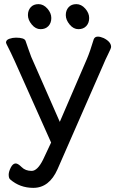

<svg xmlns="http://www.w3.org/2000/svg" viewBox="-20 -895 569 928"><path d="M141 13Q76 13 29 -28Q22 -34 22 -51Q22 -65 32 -85Q42 -105 56 -105Q67 -105 85 -87Q103 -69 133 -69Q161 -69 188 -123L227 -206L51 -600Q29 -648 19 -667Q9 -686 9 -689Q9 -702 25 -707.5Q41 -713 57 -713Q98 -713 103.5 -697.5Q109 -682 117 -658.5Q125 -635 131 -620L269 -306L400 -610Q415 -645 433 -705Q438 -718 453 -718Q465 -718 481 -711Q517 -693 517 -668Q517 -662 502.5 -633Q488 -604 480 -584L258 -77Q218 13 141 13ZM214 -769Q200 -754 176 -754Q152 -754 133.5 -776.5Q115 -799 115 -822Q115 -845 128.5 -860Q142 -875 166 -875Q190 -875 209 -853.5Q228 -832 228 -808Q228 -784 214 -769ZM397 -769Q383 -754 359 -754Q335 -754 316.5 -776.5Q298 -799 298 -822Q298 -845 311.5 -860Q325 -875 349 -875Q373 -875 392 -853.5Q411 -832 411 -808Q411 -784 397 -769Z"/></svg>

Font: LXGW WenKai Lite Medium
Style: Regular
Weight: 500
Designer: LXGW / Fontworks Inc.
Foundry: LXGW / Fontworks Inc.
Version: Version 1.511; March 25, 2025